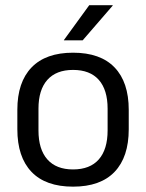

<svg xmlns="http://www.w3.org/2000/svg" viewBox="-20 -703 560 736"><path d="M260 12.5Q155 12.5 100.8 -44.2Q46.5 -101 46.5 -207.5V-282Q46.5 -388 101 -444.5Q155.5 -501 260 -501Q365 -501 419.2 -444.5Q473.5 -388 473.5 -282V-207.5Q473.5 -101 419.2 -44.2Q365 12.5 260 12.5ZM260 -53.5Q325 -53.5 358.8 -92Q392.5 -130.5 392.5 -203V-286.5Q392.5 -358.5 358.8 -396.8Q325 -435 260 -435Q195.5 -435 161.5 -396.8Q127.5 -358.5 127.5 -286.5V-203Q127.5 -130.5 161.5 -92Q195.5 -53.5 260 -53.5ZM322 -683H412V-681.5L297 -548.5H225V-549.5Z"/></svg>

Font: Anek Gurmukhi Medium
Style: Regular
Weight: 400
Version: Version 1.003